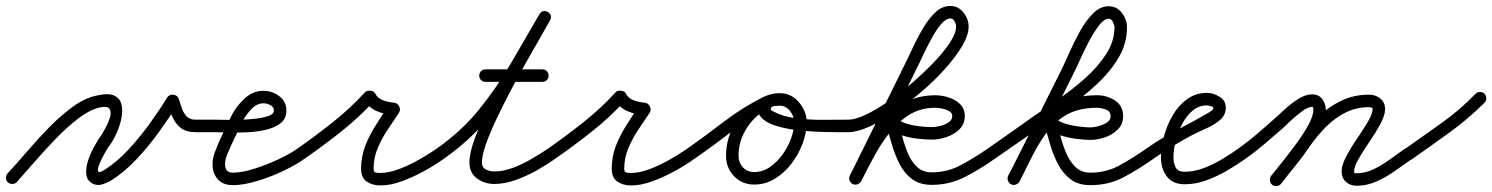

<svg xmlns="http://www.w3.org/2000/svg" viewBox="-32 -594 5013 645"><path d="M-5 19Q-12 13 -12 4Q-12 -5 -7 -11Q22 -42 57 -83Q92 -124 131.5 -164.5Q171 -205 212 -235Q253 -265 293 -273Q332 -282 351.5 -273Q371 -264 376 -243.5Q381 -223 376 -197.5Q371 -172 360 -147.5Q349 -123 336 -105Q332 -101 324.5 -88Q317 -75 309.5 -60Q302 -45 298.5 -33Q295 -21 299 -17Q303 -13 320 -24Q361 -50 399.5 -91.5Q438 -133 471.5 -179.5Q505 -226 530 -267Q537 -277 550 -276Q564 -274 568 -263Q573 -248 578.5 -231.5Q584 -215 594.5 -203.5Q605 -192 625 -192Q641 -192 656.5 -192Q672 -192 688 -192Q688 -192 688 -192Q688 -192 688 -192Q697 -192 703 -186Q709 -180 709 -171Q709 -162 703 -156Q697 -150 688 -150Q672 -150 656.5 -150Q641 -150 625 -150Q593 -150 575 -164.5Q557 -179 547 -201.5Q537 -224 528 -249Q526 -255 533 -257Q540 -259 548 -258Q557 -257 563 -253.5Q569 -250 566 -245Q538 -201 503 -152Q468 -103 427 -59.5Q386 -16 342 12Q330 19 314.5 24.5Q299 30 284 25Q262 16 258.5 -4.5Q255 -25 262.5 -50Q270 -75 282 -97Q294 -119 302 -131Q309 -140 319.5 -158.5Q330 -177 336.5 -196.5Q343 -216 336.5 -227.5Q330 -239 303 -233Q269 -225 231 -196Q193 -167 155 -127.5Q117 -88 83 -49Q49 -10 25 17Q19 24 10 24Q1 24 -5 19Z M667 -171Q667 -180 673 -186Q679 -192 688 -192Q695 -192 717.5 -191.5Q740 -191 768.5 -191.5Q797 -192 824.5 -195Q852 -198 870 -204.5Q888 -211 888 -223Q888 -235 876 -241Q864 -247 853 -247Q830 -247 811 -226Q792 -205 783 -186Q773 -166 763.5 -145.5Q754 -125 744 -105Q738 -91 731 -74.5Q724 -58 724 -42Q724 -14 750 -14Q781 -14 822 -27Q863 -40 902.5 -58.5Q942 -77 966 -94Q966 -94 966 -94Q966 -94 966 -94Q973 -99 981.5 -97.5Q990 -96 995 -89Q1000 -82 998.5 -73.5Q997 -65 990 -60Q962 -40 919 -19.5Q876 1 830.5 14.5Q785 28 750 28Q718 28 700 8.5Q682 -11 682 -42Q682 -63 690 -83.5Q698 -104 706 -123Q716 -143 725.5 -163.5Q735 -184 745 -204Q760 -235 788.5 -262Q817 -289 853 -289Q882 -289 906 -271Q930 -253 930 -223Q930 -195 910.5 -180Q891 -165 861 -158Q831 -151 797.5 -149.5Q764 -148 734.5 -149Q705 -150 688 -150Q679 -150 673 -156Q667 -162 667 -171Z M990 -60Q983 -55 974.5 -56.5Q966 -58 961 -65Q956 -72 957.5 -80.5Q959 -89 966 -94Q1025 -135 1085.5 -183Q1146 -231 1194 -284Q1201 -291 1213 -289Q1225 -288 1229 -279Q1237 -263 1256.5 -256.5Q1276 -250 1292 -249Q1303 -248 1309 -237Q1314 -225 1309 -216Q1290 -188 1270 -158Q1250 -128 1236.5 -95.5Q1223 -63 1223 -27Q1223 -16 1229.5 -14.5Q1236 -13 1246 -13Q1275 -13 1310 -26.5Q1345 -40 1378 -59Q1411 -78 1434 -94Q1434 -94 1434 -94Q1434 -94 1434 -94Q1441 -99 1449.5 -97.5Q1458 -96 1463 -89Q1468 -82 1466.5 -73.5Q1465 -65 1458 -60Q1432 -41 1395 -20.5Q1358 0 1319 14.5Q1280 29 1246 29Q1219 29 1200 16Q1181 3 1181 -27Q1181 -68 1195 -104Q1209 -140 1230.5 -173.5Q1252 -207 1273 -240Q1276 -244 1281 -239.5Q1286 -235 1290 -227Q1294 -220 1294.5 -213.5Q1295 -207 1290 -207Q1261 -209 1233 -221Q1205 -233 1191 -261Q1189 -265 1195.5 -266Q1202 -267 1209 -266Q1217 -265 1223 -262Q1229 -259 1226 -256Q1176 -201 1113.5 -151.5Q1051 -102 990 -60Q990 -60 990 -60Q990 -60 990 -60Z M1458 -60Q1451 -55 1442.5 -56.5Q1434 -58 1429 -65Q1424 -72 1425.5 -80.5Q1427 -89 1434 -94Q1517 -152 1576 -224.5Q1635 -297 1683 -379Q1731 -461 1780 -546Q1785 -555 1793 -556.5Q1801 -558 1808 -554Q1815 -550 1818 -542.5Q1821 -535 1816 -526Q1804 -505 1783 -468Q1762 -431 1736 -385.5Q1710 -340 1684 -290.5Q1658 -241 1636 -194.5Q1614 -148 1600.5 -110Q1587 -72 1587 -48Q1587 -31 1600.5 -24.5Q1614 -18 1628 -18Q1658 -18 1690.5 -30Q1723 -42 1753.5 -60Q1784 -78 1808 -94Q1808 -94 1808 -94Q1808 -94 1808 -94Q1815 -99 1823.5 -97.5Q1832 -96 1837 -89Q1842 -82 1840.5 -73.5Q1839 -65 1832 -60Q1804 -40 1770 -21Q1736 -2 1699.5 11Q1663 24 1628 24Q1596 24 1570.5 5.5Q1545 -13 1545 -48Q1545 -81 1564 -132Q1583 -183 1612.5 -242.5Q1642 -302 1674.5 -361Q1707 -420 1735.5 -469Q1764 -518 1780 -546Q1785 -555 1793 -556.5Q1801 -558 1808 -554Q1815 -550 1818 -542.5Q1821 -535 1816 -526Q1766 -437 1716.5 -352.5Q1667 -268 1605 -193.5Q1543 -119 1458 -60Q1458 -60 1458 -60Q1458 -60 1458 -60ZM1599 -319Q1590 -319 1584 -325Q1578 -331 1578 -340Q1578 -349 1584 -355Q1590 -361 1599 -361Q1647 -361 1694.5 -361Q1742 -361 1790 -361Q1790 -361 1790 -361Q1790 -361 1790 -361Q1799 -361 1805 -355Q1811 -349 1811 -340Q1811 -331 1805 -325Q1799 -319 1790 -319Q1742 -319 1694.5 -319Q1647 -319 1599 -319Q1599 -319 1599 -319Q1599 -319 1599 -319Z M1832 -60Q1825 -55 1816.5 -56.5Q1808 -58 1803 -65Q1798 -72 1799.5 -80.5Q1801 -89 1808 -94Q1867 -135 1927.5 -183Q1988 -231 2036 -284Q2043 -291 2055 -289Q2067 -288 2071 -279Q2079 -263 2098.5 -256.5Q2118 -250 2134 -249Q2145 -248 2151 -237Q2156 -225 2151 -216Q2132 -188 2112 -158Q2092 -128 2078.5 -95.5Q2065 -63 2065 -27Q2065 -16 2071.5 -14.5Q2078 -13 2088 -13Q2117 -13 2152 -26.5Q2187 -40 2220 -59Q2253 -78 2276 -94Q2276 -94 2276 -94Q2276 -94 2276 -94Q2283 -99 2291.5 -97.5Q2300 -96 2305 -89Q2310 -82 2308.5 -73.5Q2307 -65 2300 -60Q2274 -41 2237 -20.5Q2200 0 2161 14.5Q2122 29 2088 29Q2061 29 2042 16Q2023 3 2023 -27Q2023 -68 2037 -104Q2051 -140 2072.5 -173.5Q2094 -207 2115 -240Q2118 -244 2123 -239.5Q2128 -235 2132 -227Q2136 -220 2136.5 -213.5Q2137 -207 2132 -207Q2103 -209 2075 -221Q2047 -233 2033 -261Q2031 -265 2037.5 -266Q2044 -267 2051 -266Q2059 -265 2065 -262Q2071 -259 2068 -256Q2018 -201 1955.5 -151.5Q1893 -102 1832 -60Q1832 -60 1832 -60Q1832 -60 1832 -60Z M2271 -65Q2266 -72 2267.5 -80.5Q2269 -89 2276 -94Q2338 -138 2401.5 -186.5Q2465 -235 2533 -268Q2533 -268 2533 -268Q2533 -268 2533 -268Q2541 -272 2549 -269.5Q2557 -267 2561 -259Q2565 -251 2562 -242.5Q2559 -234 2552 -231Q2485 -198 2423 -150Q2361 -102 2300 -60Q2293 -55 2284.5 -56.5Q2276 -58 2271 -65ZM2534 -269Q2541 -272 2549.5 -269Q2558 -266 2561 -258Q2565 -250 2562 -242Q2559 -234 2551 -230Q2506 -209 2477.5 -165Q2449 -121 2449 -71Q2449 -48 2463.5 -32Q2478 -16 2502 -16Q2530 -16 2554 -32.5Q2578 -49 2596.5 -74.5Q2615 -100 2625.5 -129Q2636 -158 2636 -183Q2636 -203 2622 -221Q2608 -239 2587 -239Q2582 -239 2571 -238Q2560 -237 2558 -231Q2558 -231 2558 -231Q2558 -231 2558 -231Q2556 -226 2559.5 -223.5Q2563 -221 2567 -219Q2599 -202 2644.5 -196.5Q2690 -191 2737 -191.5Q2784 -192 2819 -192Q2819 -192 2819 -192Q2819 -192 2819 -192Q2828 -192 2834 -186Q2840 -180 2840 -171Q2840 -162 2834 -156Q2828 -150 2819 -150Q2807 -150 2778 -150Q2749 -150 2712 -151.5Q2675 -153 2637 -158Q2599 -163 2568.5 -173.5Q2538 -184 2523.5 -201.5Q2509 -219 2518 -245Q2518 -245 2518 -245Q2518 -245 2518 -245Q2526 -267 2546.5 -274Q2567 -281 2587 -281Q2626 -281 2652 -250.5Q2678 -220 2678 -183Q2678 -149 2664.5 -112.5Q2651 -76 2627 -44.5Q2603 -13 2571 6.5Q2539 26 2502 26Q2461 26 2434 -2Q2407 -30 2407 -71Q2407 -133 2442 -187.5Q2477 -242 2534 -269Q2534 -269 2534 -269Q2534 -269 2534 -269Z M2861 15Q2857 22 2848.5 25Q2840 28 2832 24Q2825 20 2822 11.5Q2819 3 2823 -5Q2846 -49 2872 -96Q2898 -143 2931.5 -183.5Q2965 -224 3008.5 -249Q3052 -274 3110 -274Q3131 -274 3154 -267Q3177 -260 3193 -244.5Q3209 -229 3209 -204Q3209 -177 3191 -159.5Q3173 -142 3147.5 -133.5Q3122 -125 3099 -125Q3076 -125 3047 -128.5Q3018 -132 2991 -142Q2964 -152 2948 -171Q2943 -178 2947 -184.5Q2951 -191 2958 -195Q2966 -199 2974 -199Q2982 -199 2984 -191Q2991 -168 2998.5 -138Q3006 -108 3017.5 -80Q3029 -52 3048.5 -33.5Q3068 -15 3098 -15Q3151 -15 3197 -40Q3243 -65 3285 -94Q3292 -99 3300.5 -97.5Q3309 -96 3314 -89Q3319 -82 3317.5 -73.5Q3316 -65 3309 -60Q3261 -26 3209.5 0.5Q3158 27 3098 27Q3057 27 3031 7Q3005 -13 2989 -45Q2973 -77 2963 -112.5Q2953 -148 2944 -179Q2942 -187 2945 -193.5Q2948 -200 2954 -203Q2960 -206 2967.5 -205.5Q2975 -205 2980 -199Q2991 -185 3013.5 -178.5Q3036 -172 3059.5 -169.5Q3083 -167 3099 -167Q3109 -167 3125 -170.5Q3141 -174 3154 -182.5Q3167 -191 3167 -204Q3167 -215 3156 -221Q3145 -227 3131.5 -229.5Q3118 -232 3110 -232Q3060 -232 3022 -208Q2984 -184 2955 -146.5Q2926 -109 2903 -66Q2880 -23 2861 15Q2861 15 2861 15Q2861 15 2861 15ZM2798 -171Q2798 -180 2804 -186Q2810 -192 2819 -192Q2841 -192 2876 -208.5Q2911 -225 2951.5 -253Q2992 -281 3032 -315.5Q3072 -350 3105.5 -385Q3139 -420 3159.5 -451.5Q3180 -483 3180 -505Q3180 -512 3175 -522Q3170 -532 3161 -532Q3146 -532 3130 -513.5Q3114 -495 3099.5 -468.5Q3085 -442 3073 -417Q3061 -392 3055 -379Q3006 -280 2957.5 -182Q2909 -84 2861 14Q2861 14 2861 14Q2861 14 2861 14Q2857 22 2849 25Q2841 28 2833 24Q2825 20 2822 12Q2819 4 2823 -4Q2872 -103 2920.5 -201Q2969 -299 3017 -397Q3027 -418 3041 -447.5Q3055 -477 3073 -506Q3091 -535 3112.5 -554.5Q3134 -574 3161 -574Q3187 -574 3204.5 -552Q3222 -530 3222 -505Q3222 -476 3200 -439Q3178 -402 3142 -362Q3106 -322 3062 -284.5Q3018 -247 2972.5 -216.5Q2927 -186 2887 -168Q2847 -150 2819 -150Q2810 -150 2804 -156Q2798 -162 2798 -171Z M3280 -65Q3275 -72 3276.5 -80.5Q3278 -89 3285 -94Q3325 -122 3365 -150Q3405 -178 3444 -206Q3444 -206 3444 -206Q3444 -206 3444 -206Q3444 -206 3444 -206Q3444 -206 3444 -206Q3478 -229 3523.5 -260.5Q3569 -292 3612 -330Q3655 -368 3683.5 -411.5Q3712 -455 3712 -503Q3712 -510 3706.5 -520.5Q3701 -531 3693 -531Q3677 -531 3659.5 -508Q3642 -485 3624.5 -451.5Q3607 -418 3593 -386.5Q3579 -355 3570 -338Q3526 -249 3481.5 -161Q3437 -73 3393 15Q3393 15 3393 15Q3393 15 3393 15Q3389 23 3380.5 26Q3372 29 3365 25Q3357 21 3354 12.5Q3351 4 3355 -3Q3400 -92 3444 -180Q3488 -268 3532 -356Q3544 -380 3560 -416.5Q3576 -453 3596 -489Q3616 -525 3640 -549Q3664 -573 3693 -573Q3720 -573 3737 -550.5Q3754 -528 3754 -503Q3754 -447 3725 -399Q3696 -351 3651 -309.5Q3606 -268 3557 -233.5Q3508 -199 3469 -171Q3469 -171 3469 -171Q3469 -171 3469 -171Q3429 -143 3389 -115.5Q3349 -88 3309 -60Q3302 -55 3293.5 -56.5Q3285 -58 3280 -65ZM3364 25Q3357 21 3354 12.5Q3351 4 3355 -4Q3381 -54 3406.5 -102.5Q3432 -151 3464 -189.5Q3496 -228 3542 -251Q3588 -274 3654 -274Q3686 -274 3713.5 -256.5Q3741 -239 3741 -203Q3741 -177 3723 -159Q3705 -141 3679.5 -132.5Q3654 -124 3632 -124Q3610 -124 3580 -128Q3550 -132 3523 -142Q3496 -152 3480 -170Q3475 -176 3479 -183Q3483 -190 3490 -194Q3498 -198 3506 -198Q3514 -198 3516 -190Q3523 -167 3530.5 -137Q3538 -107 3550 -79Q3562 -51 3581.5 -32.5Q3601 -14 3631 -14Q3685 -14 3730 -39Q3775 -64 3818 -94Q3825 -99 3833.5 -97.5Q3842 -96 3847 -89Q3852 -82 3850.5 -73.5Q3849 -65 3842 -60Q3794 -26 3743.5 1Q3693 28 3631 28Q3590 28 3564 8Q3538 -12 3521.5 -44Q3505 -76 3495 -111.5Q3485 -147 3476 -178Q3471 -194 3486 -202Q3501 -210 3512 -198Q3523 -186 3545.5 -179Q3568 -172 3592.5 -169Q3617 -166 3632 -166Q3642 -166 3657.5 -170Q3673 -174 3686 -182Q3699 -190 3699 -203Q3699 -220 3683 -226Q3667 -232 3654 -232Q3595 -232 3555 -210.5Q3515 -189 3487.5 -153Q3460 -117 3437.5 -73Q3415 -29 3393 16Q3389 23 3380.5 26Q3372 29 3364 25Z M3842 -60Q3835 -55 3826.5 -56.5Q3818 -58 3813 -65Q3808 -72 3809.5 -80.5Q3811 -89 3818 -94Q3869 -130 3922.5 -157.5Q3976 -185 4029 -216Q4033 -219 4038.5 -222.5Q4044 -226 4044 -232Q4044 -235 4035 -237.5Q4026 -240 4023 -240Q3995 -240 3974 -222Q3953 -204 3938.5 -176Q3924 -148 3917 -118.5Q3910 -89 3910 -66Q3910 -46 3917.5 -31.5Q3925 -17 3948 -17Q3979 -17 4011 -29Q4043 -41 4073 -59Q4103 -77 4127 -94Q4127 -94 4127 -94Q4127 -94 4127 -94Q4134 -99 4142.5 -97.5Q4151 -96 4156 -89Q4161 -82 4159.5 -73.5Q4158 -65 4151 -60Q4123 -40 4089.5 -20.5Q4056 -1 4020 12Q3984 25 3948 25Q3907 25 3887.5 -1.5Q3868 -28 3868 -66Q3868 -98 3878 -135.5Q3888 -173 3907.5 -206.5Q3927 -240 3956 -261Q3985 -282 4023 -282Q4044 -282 4065 -269Q4086 -256 4086 -232Q4086 -211 4071 -195Q4051 -176 4021 -163Q3991 -150 3967 -137Q3935 -120 3903.5 -100.5Q3872 -81 3842 -60Q3842 -60 3842 -60Q3842 -60 3842 -60Z M4122 -65Q4117 -72 4118.5 -80.5Q4120 -89 4127 -94Q4159 -117 4189 -142.5Q4219 -168 4248 -194Q4263 -207 4284.5 -227Q4306 -247 4330 -262Q4354 -277 4376 -277Q4398 -277 4410 -261Q4422 -245 4422 -224Q4422 -199 4405 -165Q4388 -131 4363 -96Q4338 -61 4313 -29.5Q4288 2 4272 23Q4272 23 4272 23Q4272 23 4272 23Q4266 30 4257.5 31Q4249 32 4242 27Q4235 21 4234 12.5Q4233 4 4238 -3Q4252 -20 4275 -49Q4298 -78 4322.5 -111Q4347 -144 4363.5 -174.5Q4380 -205 4380 -224Q4380 -227 4379.5 -231Q4379 -235 4376 -235Q4362 -235 4342.5 -220.5Q4323 -206 4304 -188.5Q4285 -171 4276 -162Q4246 -136 4215 -109.5Q4184 -83 4151 -60Q4144 -55 4135.5 -56.5Q4127 -58 4122 -65ZM4271 23Q4266 30 4257.5 31Q4249 32 4242 26Q4235 21 4234 12.5Q4233 4 4239 -3Q4263 -34 4287.5 -64.5Q4312 -95 4335 -128Q4362 -168 4396.5 -201.5Q4431 -235 4473.5 -255.5Q4516 -276 4567 -276Q4589 -276 4605 -263Q4621 -250 4621 -227Q4621 -207 4605.5 -178Q4590 -149 4569 -118.5Q4548 -88 4532.5 -61Q4517 -34 4517 -19Q4517 -13 4518.5 -12.5Q4520 -12 4526 -12Q4555 -12 4583.5 -26Q4612 -40 4638 -59Q4664 -78 4687 -94Q4694 -99 4702.5 -97.5Q4711 -96 4716 -89Q4721 -82 4719.5 -73.5Q4718 -65 4711 -60Q4684 -41 4654.5 -20Q4625 1 4592.5 15.5Q4560 30 4526 30Q4504 30 4489.5 17Q4475 4 4475 -19Q4475 -39 4490.5 -68.5Q4506 -98 4527 -128.5Q4548 -159 4563.5 -185.5Q4579 -212 4579 -227Q4579 -232 4575 -233Q4571 -234 4567 -234Q4524 -234 4487.5 -215.5Q4451 -197 4422 -167.5Q4393 -138 4369 -104Q4347 -71 4321.5 -39.5Q4296 -8 4271 23Q4271 23 4271 23Q4271 23 4271 23Z M4682 -63Q4677 -71 4678.5 -79.5Q4680 -88 4687 -93Q4748 -136 4810.5 -180.5Q4873 -225 4925 -279Q4925 -279 4925 -279Q4925 -279 4925 -279Q4931 -285 4940 -285Q4949 -285 4955 -279Q4961 -273 4961 -264Q4961 -255 4955 -249Q4901 -195 4837.5 -149Q4774 -103 4711 -59Q4704 -54 4695.5 -55Q4687 -56 4682 -63Z"/></svg>

Font: FRB American Cursive Medium
Style: Italic
Weight: 500
Italic angle: -25°
Version: Version 2.0;Modular Font Editor K font №1